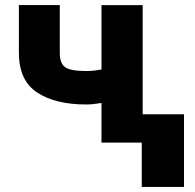

<svg xmlns="http://www.w3.org/2000/svg" viewBox="-20 -566 775 762"><path d="M217.3 -545.8V-356.2Q217.3 -313.9 239 -299Q260.3 -284.1 323.2 -284.1Q338.1 -284.1 352.5 -285.7Q366.8 -287.3 382.8 -290.1V-545.5H546.2V-112.6H710.2V175.8H542.6V0H382.8V-157.3Q364.7 -154.5 350 -152.9Q335.2 -151.3 323.2 -151.3Q198.2 -151.3 126.4 -199.6Q55 -247.5 55 -356.2V-545.8Z"/></svg>

Font: Inter P Extra Bold
Style: Regular
Weight: 800
Designer: Rasmus Andersson
Foundry: rsms
Version: Version 3.018;git-588b23468